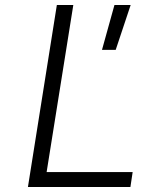

<svg xmlns="http://www.w3.org/2000/svg" viewBox="-20 -750 640 770"><path d="M92 0 208 -730H274L167 -60H512L503 0ZM389 -550 439 -730H504L444 -550Z"/></svg>

Font: JetBrains Mono NL ExtraLight
Style: Italic
Weight: 200
Italic angle: -9°
Monospace: yes
Designer: Philipp Nurullin, Konstantin Bulenkov
Foundry: JetBrains
Version: Version 2.305; ttfautohint (v1.8.4.7-5d5b)